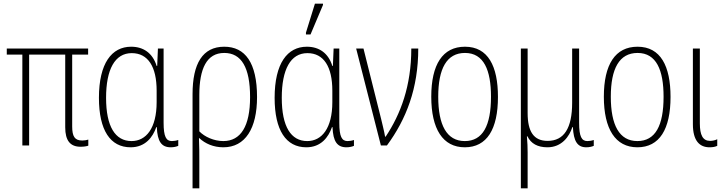

<svg xmlns="http://www.w3.org/2000/svg" viewBox="-20 -794 3952 1048"><path d="M420 7C439 7 455 4 462 1V-32C452 -29 442 -27 429 -27C388 -27 374 -49 374 -104V-496H461V-529H17V-496H102V0H139V-496H336V-99C336 -27 363 7 420 7Z M693 10C773 10 814 -45 833 -100H836C839 -21 862 10 912 10C930 10 944 6 953 2V-30C942 -26 929 -24 918 -24C887 -24 873 -48 873 -124V-529H842L838 -434H835C813 -505 762 -539 696 -539C590 -539 520 -449 520 -260C520 -83 582 10 693 10ZM698 -24C609 -24 559 -103 559 -260C559 -415 607 -504 699 -504C788 -504 835 -430 835 -299V-237C835 -93 777 -24 698 -24Z M1031 234H1068V81C1068 44 1068 7 1066 -40H1068C1100 -10 1145 10 1199 10C1319 10 1383 -93 1383 -264C1383 -452 1318 -539 1204 -539C1086 -539 1031 -447 1031 -280ZM1199 -24C1148 -24 1097 -47 1068 -77V-275C1068 -419 1108 -505 1204 -505C1298 -505 1345 -425 1345 -264C1345 -105 1294 -24 1199 -24Z M1650 -606H1675L1743 -767V-774H1699L1650 -616ZM1652 10C1732 10 1773 -45 1792 -100H1795C1798 -21 1821 10 1871 10C1889 10 1903 6 1912 2V-30C1901 -26 1888 -24 1877 -24C1846 -24 1832 -48 1832 -124V-529H1801L1797 -434H1794C1772 -505 1721 -539 1655 -539C1549 -539 1479 -449 1479 -260C1479 -83 1541 10 1652 10ZM1657 -24C1568 -24 1518 -103 1518 -260C1518 -415 1566 -504 1658 -504C1747 -504 1794 -430 1794 -299V-237C1794 -93 1736 -24 1657 -24Z M2059 0H2092C2198 -144 2263 -312 2263 -529H2225C2225 -325 2167 -171 2085 -48H2082C2077 -78 2065 -124 2060 -146L1964 -529H1924Z M2698 -265C2698 -433 2644 -539 2518 -539C2396 -539 2334 -442 2334 -266C2334 -90 2397 10 2517 10C2638 10 2698 -89 2698 -265ZM2372 -266C2372 -419 2418 -505 2518 -505C2621 -505 2660 -411 2660 -266C2660 -108 2615 -24 2517 -24C2418 -24 2372 -112 2372 -266Z M2823 234H2860V38C2860 11 2859 -16 2856 -50H2859C2878 -10 2915 10 2968 10C3047 10 3088 -50 3104 -100H3107C3111 -24 3131 10 3180 10C3198 10 3212 6 3221 2V-30C3210 -26 3197 -24 3186 -24C3155 -24 3141 -48 3141 -124V-529H3103V-234C3103 -93 3058 -25 2969 -25C2893 -25 2860 -76 2860 -177V-529H2823Z M3640 -265C3640 -433 3586 -539 3460 -539C3338 -539 3276 -442 3276 -266C3276 -90 3339 10 3459 10C3580 10 3640 -89 3640 -265ZM3314 -266C3314 -419 3360 -505 3460 -505C3563 -505 3602 -411 3602 -266C3602 -108 3557 -24 3459 -24C3360 -24 3314 -112 3314 -266Z M3853 10C3871 10 3885 7 3895 2V-34C3883 -28 3869 -25 3856 -25C3816 -25 3800 -57 3800 -121V-529H3762V-116C3762 -25 3799 10 3853 10Z"/></svg>

Font: Noto Sans Condensed ExtraLight
Style: Regular
Weight: 200
Width: 3
Designer: Monotype Design Team
Foundry: Monotype Imaging Inc.
Version: Version 2.013